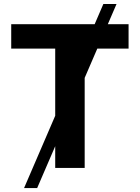

<svg xmlns="http://www.w3.org/2000/svg" viewBox="-20 -850 708 972"><path d="M101.8 102.1 503.2 -829.6H569.9L168.1 102.1ZM36.8 -603.8V-727.5H630.9V-603.8H408.7V0H259.5V-603.8Z"/></svg>

Font: Atlassian Sans
Style: Regular
Weight: 400
Designer: Rasmus Andersson
Foundry: Modifications by Atlassian Pty Ltd, manufactured by rsms
Version: Version 4.001;git-9221beed3